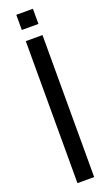

<svg xmlns="http://www.w3.org/2000/svg" viewBox="-193 -1055 627 1092"><g transform="rotate(-20 121.0 -509.5)"><path d="M70.3 0H171.4V-859.4H70.3ZM70.8 -926.8H171.4V-1018.6H70.8Z"/></g></svg>

Font: Antonio
Style: Regular
Weight: 400
Designer: Vernon Adams
Foundry: Vernon Adams
Version: Version 1.002